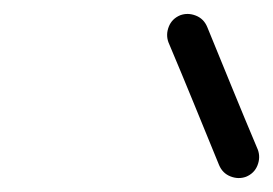

<svg xmlns="http://www.w3.org/2000/svg" viewBox="-20 -552 394 277"><path d="M279 -513Q297 -469 315 -425Q333 -381 352 -336Q356 -325 351.5 -313.5Q347 -302 335 -297Q324 -293 312.5 -297.5Q301 -302 296 -314Q278 -358 260 -402Q242 -446 223 -491Q219 -502 223.5 -513.5Q228 -525 240 -530Q251 -534 262.5 -529.5Q274 -525 279 -513Z"/></svg>

Font: FRB American Cursive Guidelines Arrows
Style: Bold Italic
Weight: 700
Italic angle: -25°
Version: Version 2.0;Modular Font Editor K font №1